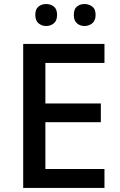

<svg xmlns="http://www.w3.org/2000/svg" viewBox="-20 -932 597 952"><path d="M498 0H95V-714H498V-620H205V-419H480V-326H205V-94H498ZM155 -858Q155 -887 171 -899.5Q187 -912 209 -912Q231 -912 247 -899.5Q263 -887 263 -858Q263 -830 247 -816.5Q231 -803 209 -803Q187 -803 171 -816.5Q155 -830 155 -858ZM346 -858Q346 -887 361.5 -899.5Q377 -912 399 -912Q421 -912 437.5 -899.5Q454 -887 454 -858Q454 -830 437.5 -816.5Q421 -803 399 -803Q377 -803 361.5 -816.5Q346 -830 346 -858Z"/></svg>

Font: Noto Sans Javanese Medium
Style: Regular
Weight: 500
Version: Version 2.004